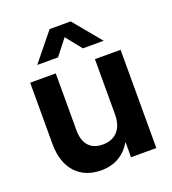

<svg xmlns="http://www.w3.org/2000/svg" viewBox="-135 -833 850 947"><g transform="rotate(-20 290.0 -360.0)"><path d="M234.9 10.7C307.6 10.7 359.9 -21.5 394.5 -80.1V0H527.3V-515.6H392.6V-227.1C392.6 -143.6 347.7 -106.4 286.1 -106.4C223.1 -106.4 187 -144.5 187 -216.3V-515.6H52.7V-192.9C52.7 -62 126 10.7 234.9 10.7ZM224.6 -585.9 289.1 -668.5 355 -585.9H463.9V-586.4L343.8 -731.4H233.4L115.7 -586.4V-585.9Z"/></g></svg>

Font: Raveo Display Display SemiBold
Style: Regular
Weight: 600
Designer: Jakub Foglar, Rasmus Andersson (Inter)
Foundry: Jakubfoglar.com
Version: Version 1.100;Glyphs 3.2.3 (3260)